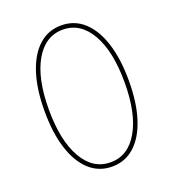

<svg xmlns="http://www.w3.org/2000/svg" viewBox="-136 -841 862 955"><g transform="rotate(-20 295.5 -363.5)"><path d="M295.5 9.9Q226.2 9.9 176.3 -35.2Q126.4 -80.3 99.4 -164.1Q72.4 -247.9 72.4 -363.6Q72.4 -479.4 99.4 -563.2Q126.4 -647 176.3 -692.1Q226.2 -737.2 295.5 -737.2Q364.7 -737.2 414.6 -692.1Q464.5 -647 491.5 -563.2Q518.5 -479.4 518.5 -363.6Q518.5 -247.9 491.5 -164.1Q464.5 -80.3 414.6 -35.2Q364.7 9.9 295.5 9.9ZM295.5 -12.8Q388.5 -12.8 442.1 -106.2Q495.7 -199.6 495.7 -363.6Q495.7 -527.7 442.1 -621.1Q388.5 -714.5 295.5 -714.5Q202.4 -714.5 148.8 -621.1Q95.2 -527.7 95.2 -363.6Q95.2 -199.6 148.8 -106.2Q202.4 -12.8 295.5 -12.8Z"/></g></svg>

Font: Inter UI Thin
Style: Regular
Weight: 100
Designer: Rasmus Andersson
Foundry: rsms
Version: 3.2;8d6f07862